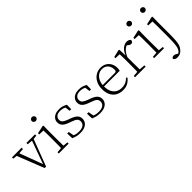

<svg xmlns="http://www.w3.org/2000/svg" viewBox="106 -1734 3017 3017"><g transform="rotate(-45 1614.0 -226.0)"><path d="M243 5 53 -477H112L275 -40H265L279 -86L420 -477H458L275 5ZM-1 -448V-477H213V-448L109 -439H89ZM319 -448V-477H510V-448L432 -439H417Z M561 0V-28L666 -37H681L781 -28V0ZM646 0Q647 -25 647.5 -62.5Q648 -100 648.5 -140Q649 -180 649 -212V-261Q649 -308 648.5 -349Q648 -390 646 -426L556 -429V-456L687 -485L701 -479L699 -359V-212Q699 -180 699.5 -140Q700 -100 700.5 -62.5Q701 -25 701 0ZM667 -616Q649 -616 635 -628.5Q621 -641 621 -660Q621 -679 635 -691.5Q649 -704 667 -704Q685 -704 699 -691.5Q713 -679 713 -660Q713 -641 699 -628.5Q685 -616 667 -616Z M1031 13Q987 13 952 4.5Q917 -4 881 -20L877 -128H912L932 -17H902V-52Q928 -36 958 -27Q988 -18 1033 -18Q1078 -18 1107 -30Q1136 -42 1150 -64Q1164 -86 1164 -112Q1164 -148 1141 -170Q1118 -192 1059 -212L1015 -228Q977 -241 948.5 -259Q920 -277 904.5 -301.5Q889 -326 889 -360Q889 -397 908.5 -426.5Q928 -456 964.5 -473Q1001 -490 1054 -490Q1096 -490 1129 -480Q1162 -470 1194 -451L1192 -354H1157L1144 -454H1169V-422Q1140 -442 1111.5 -450.5Q1083 -459 1052 -459Q994 -459 966 -434Q938 -409 938 -371Q938 -334 963 -313.5Q988 -293 1039 -274L1081 -259Q1129 -242 1158 -222Q1187 -202 1200 -178Q1213 -154 1213 -122Q1213 -86 1193.5 -55Q1174 -24 1133.5 -5.5Q1093 13 1031 13Z M1471 13Q1427 13 1392 4.5Q1357 -4 1321 -20L1317 -128H1352L1372 -17H1342V-52Q1368 -36 1398 -27Q1428 -18 1473 -18Q1518 -18 1547 -30Q1576 -42 1590 -64Q1604 -86 1604 -112Q1604 -148 1581 -170Q1558 -192 1499 -212L1455 -228Q1417 -241 1388.5 -259Q1360 -277 1344.5 -301.5Q1329 -326 1329 -360Q1329 -397 1348.5 -426.5Q1368 -456 1404.5 -473Q1441 -490 1494 -490Q1536 -490 1569 -480Q1602 -470 1634 -451L1632 -354H1597L1584 -454H1609V-422Q1580 -442 1551.5 -450.5Q1523 -459 1492 -459Q1434 -459 1406 -434Q1378 -409 1378 -371Q1378 -334 1403 -313.5Q1428 -293 1479 -274L1521 -259Q1569 -242 1598 -222Q1627 -202 1640 -178Q1653 -154 1653 -122Q1653 -86 1633.5 -55Q1614 -24 1573.5 -5.5Q1533 13 1471 13Z M1985 13Q1918 13 1866.5 -14.5Q1815 -42 1785.5 -97.5Q1756 -153 1756 -235Q1756 -313 1786 -370Q1816 -427 1866 -458.5Q1916 -490 1977 -490Q2035 -490 2077 -465Q2119 -440 2142 -397Q2165 -354 2165 -300Q2165 -282 2163 -267.5Q2161 -253 2158 -242H1784V-272H2084Q2102 -273 2108 -284Q2114 -295 2114 -315Q2114 -355 2098 -387.5Q2082 -420 2051.5 -439.5Q2021 -459 1977 -459Q1930 -459 1892 -432.5Q1854 -406 1831.5 -358Q1809 -310 1809 -245Q1809 -172 1833 -123.5Q1857 -75 1898.5 -51.5Q1940 -28 1995 -28Q2045 -28 2083 -45.5Q2121 -63 2151 -96L2168 -81Q2148 -53 2121.5 -32Q2095 -11 2061.5 1Q2028 13 1985 13Z M2256 0V-28L2362 -37H2378L2492 -28V0ZM2341 0Q2342 -25 2342.5 -62.5Q2343 -100 2343.5 -140Q2344 -180 2344 -212V-261Q2344 -293 2343.5 -321.5Q2343 -350 2342.5 -376Q2342 -402 2341 -426L2251 -429V-456L2373 -485L2387 -479L2393 -349L2394 -348V-212Q2394 -180 2394.5 -140Q2395 -100 2395.5 -62.5Q2396 -25 2396 0ZM2391 -301 2379 -347H2393Q2409 -390 2434 -421.5Q2459 -453 2490.5 -471Q2522 -489 2555 -489Q2582 -489 2601 -480Q2620 -471 2626 -457Q2625 -436 2614.5 -424Q2604 -412 2583 -412Q2567 -412 2554.5 -419.5Q2542 -427 2528 -439L2506 -458H2554Q2500 -448 2460 -409Q2420 -370 2391 -301Z M2681 0V-28L2786 -37H2801L2901 -28V0ZM2766 0Q2767 -25 2767.5 -62.5Q2768 -100 2768.5 -140Q2769 -180 2769 -212V-261Q2769 -308 2768.5 -349Q2768 -390 2766 -426L2676 -429V-456L2807 -485L2821 -479L2819 -359V-212Q2819 -180 2819.5 -140Q2820 -100 2820.5 -62.5Q2821 -25 2821 0ZM2787 -616Q2769 -616 2755 -628.5Q2741 -641 2741 -660Q2741 -679 2755 -691.5Q2769 -704 2787 -704Q2805 -704 2819 -691.5Q2833 -679 2833 -660Q2833 -641 2819 -628.5Q2805 -616 2787 -616Z M2952 252Q2929 252 2914 246.5Q2899 241 2891 233Q2883 225 2881 218Q2885 203 2896 195.5Q2907 188 2926 188Q2941 188 2955 193Q2969 198 2985 209L3016 229L3012 232H2990L2987 225Q3003 217 3017 205Q3031 193 3041 173Q3054 151 3060.5 114Q3067 77 3069.5 27Q3072 -23 3072 -86V-261Q3072 -308 3071.5 -349Q3071 -390 3069 -426L2979 -429V-456L3109 -485L3123 -479L3121 -359V-107Q3121 -21 3117 36.5Q3113 94 3101 132Q3089 170 3062 199Q3040 225 3014.5 238.5Q2989 252 2952 252ZM3090 -616Q3072 -616 3058.5 -628.5Q3045 -641 3045 -660Q3045 -679 3058.5 -691.5Q3072 -704 3090 -704Q3109 -704 3122.5 -691.5Q3136 -679 3136 -660Q3136 -641 3122.5 -628.5Q3109 -616 3090 -616Z"/></g></svg>

Font: Source Serif 4 18pt Light
Style: Regular
Weight: 300
Designer: Frank Grießhammer
Foundry: Adobe Systems Incorporated
Version: Version 4.004;hotconv 1.0.116;makeotfexe 2.5.65601